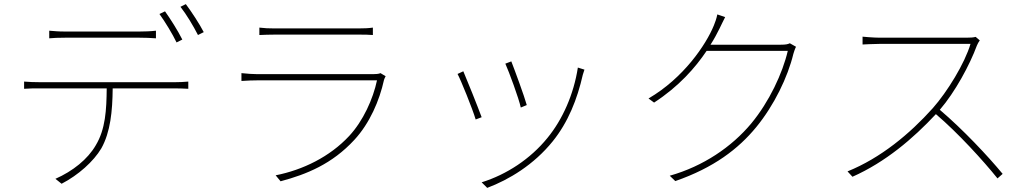

<svg xmlns="http://www.w3.org/2000/svg" viewBox="-20 -856 5010 932"><path d="M865 -664C843 -708 806 -766 781 -801L754 -788C781 -751 818 -690 837 -650ZM658 -673C681 -673 712 -672 737 -670V-707C713 -704 681 -703 658 -703H293C262 -703 244 -705 219 -707V-670C240 -672 263 -673 295 -673ZM175 -457C144 -457 122 -458 97 -460V-425C124 -427 144 -427 175 -427H498C497 -322 492 -229 445 -151C406 -83 333 -25 249 12L279 36C360 -6 434 -72 472 -136C516 -215 526 -316 527 -427H829C850 -427 875 -426 894 -425V-460C872 -458 850 -457 829 -457ZM856 -823C885 -786 918 -731 941 -686L969 -700C949 -739 909 -800 882 -836Z M1827 -501C1819 -497 1803 -496 1790 -496H1231C1208 -496 1182 -498 1152 -501V-463C1182 -465 1208 -466 1231 -466H1810C1791 -376 1743 -269 1675 -196C1581 -95 1450 -31 1318 -5L1342 24C1469 -10 1592 -60 1700 -177C1775 -258 1822 -368 1844 -468C1845 -473 1849 -480 1852 -486ZM1239 -686C1264 -687 1286 -688 1314 -688H1716C1747 -688 1769 -688 1790 -686V-722C1769 -719 1748 -718 1717 -718H1314C1284 -718 1264 -719 1239 -722Z M2462 -558 2433 -547C2450 -510 2499 -377 2508 -334L2537 -346C2526 -387 2477 -520 2462 -558ZM2785 -528C2765 -398 2711 -276 2637 -186C2555 -85 2440 -9 2318 29L2345 56C2451 16 2571 -56 2663 -170C2738 -263 2782 -374 2809 -493C2811 -499 2814 -510 2817 -518ZM2229 -510 2201 -497C2216 -470 2274 -327 2289 -276L2318 -287C2300 -336 2244 -476 2229 -510Z M3814 -646C3804 -641 3793 -639 3770 -639H3429C3447 -667 3461 -694 3473 -718C3481 -734 3491 -756 3500 -773L3462 -786C3459 -769 3450 -743 3445 -732C3407 -639 3298 -477 3128 -378L3155 -358C3275 -436 3355 -527 3410 -609H3804C3779 -501 3714 -362 3627 -257C3532 -143 3394 -49 3231 -3L3258 23C3445 -42 3564 -133 3651 -239C3738 -345 3804 -482 3831 -594C3833 -601 3839 -620 3844 -629Z M4716 -677C4705 -674 4691 -673 4670 -673H4251C4219 -673 4167 -678 4167 -678V-640C4167 -640 4221 -643 4251 -643H4691C4663 -548 4578 -410 4508 -331C4396 -206 4255 -89 4094 -24L4118 2C4278 -69 4412 -183 4523 -302C4631 -210 4753 -76 4822 10L4847 -12C4776 -98 4655 -227 4542 -323C4616 -409 4687 -540 4722 -635C4724 -641 4732 -655 4736 -660Z"/></svg>

Font: Genne Gothic ExtraLight
Style: Regular
Weight: 250
Designer: Ryoko NISHIZUKA (kana & ideographs); Paul D. Hunt (Latin, Greek & Cyrillic); Wenlong ZHANG (bopomofo); Sandoll Communica
Foundry: Adobe Systems Incorporated
Version: Version 1.004;PS 1.004;hotconv 16.6.51;makeotf.lib2.5.65220